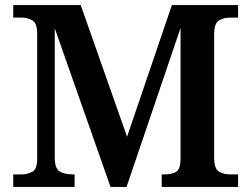

<svg xmlns="http://www.w3.org/2000/svg" viewBox="-20 -734 987 754"><path d="M32 0V-49H63Q88 -49 107 -59.5Q126 -70 126 -111V-602Q126 -643 107 -654Q88 -665 63 -665H32V-714H297L479 -197L655 -714H915V-665H884Q858 -665 839.5 -653.5Q821 -642 821 -598V-116Q821 -72 839.5 -60.5Q858 -49 884 -49H915V0H615V-49H623Q655 -49 671.5 -59Q688 -69 689 -107V-624L477 0H414L195 -623V-116Q195 -72 214.5 -60.5Q234 -49 268 -49H273V0Z"/></svg>

Font: Noto Serif NP Hmong SemiBold
Style: Regular
Weight: 600
Designer: Dalton Maag Ltd
Foundry: Dalton Maag Ltd
Version: Version 1.001; ttfautohint (v1.8.4.7-5d5b)